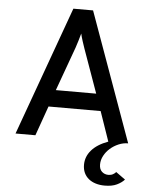

<svg xmlns="http://www.w3.org/2000/svg" viewBox="-61 -750 819 1039"><g transform="rotate(5 348.0 -230.5)"><path d="M546.9 238.8Q520 238.8 497.8 231.9Q475.6 225.1 459.5 211.9Q443.4 198.7 434.6 179.7Q425.8 160.6 425.8 136.2Q425.8 91.8 456.1 56.9Q486.3 22 545.9 0L490.2 -161.1H207L149.9 0H42L294.9 -700.2H401.9L653.8 0Q627.4 0 602.1 10.7Q576.7 21.5 556.6 39.1Q536.6 56.6 524.4 79.6Q512.2 102.5 512.2 127Q512.2 152.8 526.6 166Q541 179.2 562 179.2Q576.2 179.2 586.7 173.3Q597.2 167.5 603 160.2L653.8 196.8Q638.7 213.9 612.8 226.3Q586.9 238.8 546.9 238.8ZM373 -491.2Q367.2 -507.8 360.1 -529.8Q353 -551.8 349.1 -569.8Q344.2 -551.8 337.6 -530Q331.1 -508.3 325.2 -491.2L238.8 -252.9H458Z"/></g></svg>

Font: Overpass
Style: Regular
Weight: 400
Designer: Delve Withrington
Foundry: Delve Fonts
Version: Version 1.001